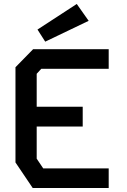

<svg xmlns="http://www.w3.org/2000/svg" viewBox="-20 -948 640 968"><path d="M147 -700 58 -609V-129L145 0H528V-99H198L165 -148V-310H397V-410H165V-576L188 -601H528V-700ZM208 -738 427 -843 367 -928 169 -799Z"/></svg>

Font: Kode Mono SemiBold
Style: Regular
Weight: 600
Monospace: yes
Designer: Isa Ozler
Foundry: Kadena LLC
Version: Version 1.206;gftools[0.9.28]